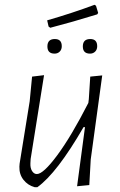

<svg xmlns="http://www.w3.org/2000/svg" viewBox="-20 -774 503 802"><path d="M375 -754 381 -750 390 -720 386 -714Q286 -683 190 -658L183 -663L177 -689Q281 -719 375 -754ZM357 -611Q386 -611 386 -581Q386 -567 377.5 -558.5Q369 -550 356 -550Q326 -550 326 -580Q326 -611 357 -611ZM209 -611Q238 -611 238 -581Q238 -567 229.5 -558.5Q221 -550 208 -550Q178 -550 178 -580Q178 -611 209 -611ZM164 -460 108 -110 107 -92Q106 -72 114 -59.5Q122 -47 134 -47Q161 -47 219.5 -126Q278 -205 349 -344L351 -360L357 -454L407 -459L359 -108L353 -1L302 4L335 -243H329Q218 -51 136 8H125Q96 0 78 -23Q60 -46 61 -78L62 -91L104 -351L114 -454Z"/></svg>

Font: Alegreya Sans Light
Style: Italic
Weight: 300
Italic angle: -7°
Designer: Juan Pablo del Peral
Foundry: Huerta Tipografica
Version: Version 2.007